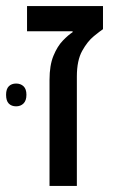

<svg xmlns="http://www.w3.org/2000/svg" viewBox="-64 -612 384 632"><path d="M99 0V-349Q99 -397 112 -428.5Q125 -460 143 -478.5Q161 -497 175 -506V-509H25V-592H275V-516Q266 -510 245 -493Q224 -476 206.5 -444.5Q189 -413 189 -360V0ZM-44 -300Q-44 -319 -35 -328Q-26 -337 -11 -337Q4 -337 13.5 -328Q23 -319 23 -300Q23 -281 13.5 -271.5Q4 -262 -11 -262Q-26 -262 -35 -271Q-44 -280 -44 -300Z"/></svg>

Font: Noto Sans Hebrew
Style: Regular
Weight: 400
Designer: Monotype Design Team
Foundry: Monotype Imaging Inc.
Version: Version 2.003;January 10, 2023;FontCreator 14.0.0.2877 64-bi